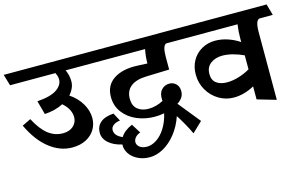

<svg xmlns="http://www.w3.org/2000/svg" viewBox="-115 -829 2031 1284"><g transform="rotate(-15 901.0 -187.5)"><path d="M478 -149Q478 -106 457 -70.5Q436 -35 395.5 -13.5Q355 8 298 8Q216 8 142 -49.5Q68 -107 15 -219L75 -248Q116 -170 161.5 -135Q207 -100 263 -100Q308 -100 335 -124.5Q362 -149 362 -186Q362 -212 348.5 -238.5Q335 -265 307 -289Q251 -260 178 -256L152 -351Q246 -358 288 -387Q330 -416 330 -456Q330 -476 317 -502H3L-20 -580H479L501 -502H388Q406 -463 406 -422Q406 -376 368 -333Q422 -296 450 -247Q478 -198 478 -149Z M1052 -93 1175 59 1105 126Q1074 60 1027 -14Q1004 53 964.5 102.5Q925 152 877.5 178.5Q830 205 783 205Q737 205 700 186.5Q663 168 643.5 138Q624 108 626 75Q568 62 534 31.5Q500 1 500 -40Q500 -83 530.5 -109.5Q561 -136 622 -140L652 -84Q621 -80 604.5 -66.5Q588 -53 588 -35Q588 -14 601 1Q614 16 641 28Q665 -12 722 -36L762 28Q738 37 726 52Q714 67 714 83Q714 103 732.5 117.5Q751 132 783 132Q815 132 848.5 110.5Q882 89 909 47Q936 5 950 -54Q917 -48 885 -48Q820 -48 762.5 -72Q705 -96 669.5 -142.5Q634 -189 634 -251Q634 -332 696 -372.5Q758 -413 860 -408L928 -405Q928 -455 938 -502H484L461 -580H1179L1201 -502H1084Q1058 -493 1058 -416V-328L898 -323Q828 -321 790.5 -291.5Q753 -262 753 -207Q753 -158 782.5 -134Q812 -110 858 -110Q910 -110 961 -137L960 -143Q957 -189 979 -213Q1001 -237 1034 -237Q1061 -237 1080 -218.5Q1099 -200 1099 -168Q1099 -141 1084.5 -122Q1070 -103 1052 -93Z M1734 -502Q1701 -502 1701 -415V54L1571 16V-74Q1500 -35 1429 -35Q1373 -35 1325.5 -63.5Q1278 -92 1249.5 -141Q1221 -190 1221 -249Q1221 -303 1244.5 -345Q1268 -387 1310 -411Q1352 -435 1404 -435Q1447 -435 1490.5 -420.5Q1534 -406 1571 -381V-404Q1571 -455 1578 -502H1184L1161 -580H1800L1822 -502ZM1571 -192V-289Q1535 -306 1496.5 -316Q1458 -326 1425 -326Q1376 -326 1343 -301Q1310 -276 1310 -229Q1310 -186 1338 -165.5Q1366 -145 1411 -145Q1449 -145 1491 -157.5Q1533 -170 1571 -192Z"/></g></svg>

Font: Sumana
Style: Bold
Weight: 700
Designer: Cyreal, Alexei Vanyashin (Devanagari), Olga Karpushina (Latin)
Foundry: Cyreal
Version: Version 1.015;PS 001.015;hotconv 1.0.70;makeotf.lib2.5.58329